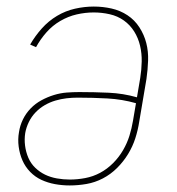

<svg xmlns="http://www.w3.org/2000/svg" viewBox="-20 -558 540 586"><path d="M193 8Q170 8 148 4Q126 0 106.5 -9Q87 -18 72 -33.5Q57 -49 48.5 -68.5Q40 -88 37 -110.5Q34 -133 38 -155Q41 -175 50 -193.5Q59 -212 73.5 -227Q88 -242 106.5 -252Q125 -262 144.5 -268Q164 -274 183.5 -275.5Q203 -277 222 -277Q267 -277 311.5 -275Q356 -273 398 -261L408 -320Q412 -345 412.5 -370Q413 -395 407.5 -418.5Q402 -442 389.5 -462Q377 -482 358 -495.5Q339 -509 315 -514.5Q291 -520 266 -520Q240 -520 214 -514Q188 -508 164 -494Q140 -480 121.5 -459Q103 -438 90 -414L72 -422Q87 -448 107.5 -471Q128 -494 154 -509.5Q180 -525 209 -531.5Q238 -538 266 -538Q294 -538 320.5 -532Q347 -526 369 -511.5Q391 -497 405.5 -474.5Q420 -452 426.5 -426.5Q433 -401 432 -373Q431 -345 427 -317L405 -187Q401 -161 393 -136Q385 -111 371 -88Q357 -65 337.5 -45.5Q318 -26 294 -13.5Q270 -1 244 3.5Q218 8 193 8ZM193 -10Q216 -10 240 -14.5Q264 -19 285.5 -30.5Q307 -42 325 -60Q343 -78 355.5 -99.5Q368 -121 375 -143.5Q382 -166 386 -190L395 -243Q353 -255 308 -257.5Q263 -260 217 -260Q200 -260 183 -258Q166 -256 149 -251Q132 -246 116.5 -237Q101 -228 88.5 -215Q76 -202 68 -185.5Q60 -169 57 -152Q54 -133 56.5 -113.5Q59 -94 66.5 -76.5Q74 -59 87.5 -46Q101 -33 117.5 -25Q134 -17 153.5 -13.5Q173 -10 193 -10Z"/></svg>

Font: Iosevka Slab Thin
Style: Italic
Weight: 100
Italic angle: -9°
Monospace: yes
Designer: Belleve Invis
Foundry: Belleve Invis
Version: Version 11.1.1; ttfautohint (v1.8.3)